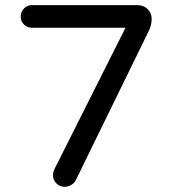

<svg xmlns="http://www.w3.org/2000/svg" viewBox="-20 -718 668 743"><path d="M557.1 -601.1 272.9 -20Q267.1 -8.8 255.1 -2Q243.2 4.9 230 4.9Q211.4 4.9 198.2 -8.3Q185.1 -21.5 185.1 -40Q185.1 -52.2 190.9 -64L465.8 -610.8H103Q85 -610.8 72.5 -623.3Q60.1 -635.7 60.1 -653.8Q60.1 -671.9 72.8 -685.1Q85.4 -698.2 103 -698.2H511.2Q535.2 -698.2 551 -683.1Q566.9 -668 566.9 -645Q566.9 -622.6 557.1 -601.1Z"/></svg>

Font: Aka-Acid-Varela
Style: Regular
Weight: 400
Designer: Joe Prince, Avraham Cornfeld, Cyberella
Foundry: Joe Prince, Avraham Cornfeld, Cyberella
Version: Version 2.000; ttfautohint (v1.5.33-1714) -l 8 -r 50 -G 200 